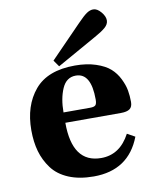

<svg xmlns="http://www.w3.org/2000/svg" viewBox="-85 -803 688 877"><g transform="rotate(-10 259.5 -364.0)"><path d="M189 -541 334 -690Q362 -719 377.5 -729.5Q393 -740 408 -740Q426 -740 443.5 -719.5Q461 -699 461 -680Q461 -662 443.5 -647Q426 -632 393 -614L210 -511ZM34 -245Q34 -359 94 -430.5Q154 -502 281 -502Q336 -502 378 -488Q420 -474 443.5 -453Q467 -432 481.5 -402.5Q496 -373 500.5 -347.5Q505 -322 505 -294Q505 -271 492 -261.5Q479 -252 451 -252H193Q193 -65 327 -65Q414 -65 461 -154L497 -134Q441 12 279 12Q212 12 163 -8.5Q114 -29 86.5 -66Q59 -103 46.5 -147Q34 -191 34 -245ZM193 -300H317Q335 -300 341.5 -306.5Q348 -313 348 -333Q348 -456 277 -456Q233 -456 213 -410Q193 -364 193 -300Z"/></g></svg>

Font: Heuristica
Style: Bold
Weight: 700
Version: Version 1.0.2